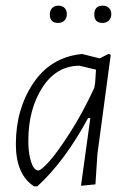

<svg xmlns="http://www.w3.org/2000/svg" viewBox="-20 -652 462 678"><path d="M185 -571Q156 -571 156 -601Q156 -615 164 -623.5Q172 -632 186 -632Q200 -632 208 -624Q216 -616 216 -602Q216 -588 207.5 -579.5Q199 -571 185 -571ZM343 -632Q356 -632 364.5 -624Q373 -616 373 -602Q373 -588 364.5 -579.5Q356 -571 342 -571Q313 -571 313 -601Q313 -632 343 -632ZM266 -461H271L332 -446L364 -462L371 -458L324 -108L317 -1L266 4L299 -235H291Q209 -83 112 6H100Q36 -36 36 -143Q36 -266 97 -357.5Q158 -449 266 -461ZM80 -155Q80 -118 86.5 -92.5Q93 -67 100.5 -58.5Q108 -50 115 -50Q125 -50 153.5 -81.5Q182 -113 227.5 -184Q273 -255 313 -342L316 -360L319 -406L260 -420Q178 -419 129 -342Q80 -265 80 -155Z"/></svg>

Font: Alegreya Sans SC Light
Style: Italic
Weight: 300
Italic angle: -7°
Designer: Juan Pablo del Peral
Foundry: Huerta Tipografica
Version: Version 2.007